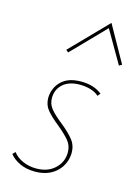

<svg xmlns="http://www.w3.org/2000/svg" viewBox="-107 -739 574 801"><g transform="rotate(15 180.5 -338.0)"><path d="M15 -44 26 -55Q41 -35 67.5 -23Q94 -11 126 -11Q176 -11 206.5 -39.5Q237 -68 237 -110Q237 -139 219.5 -160Q202 -181 169 -208Q134 -236 116.5 -257.5Q99 -279 99 -309Q99 -320 102 -333Q111 -368 139 -389Q167 -410 215 -410Q270 -410 305 -382L295 -370Q283 -382 261 -389Q239 -396 213 -396Q166 -396 140 -372.5Q114 -349 114 -312Q114 -286 130.5 -266Q147 -246 180 -220Q216 -191 234.5 -167.5Q253 -144 253 -112Q253 -101 250 -87Q240 -46 207 -21.5Q174 3 124 3Q87 3 58.5 -10.5Q30 -24 15 -44ZM361 -522 349 -515 268 -655 130 -513 120 -522 273 -679Z"/></g></svg>

Font: Ysabeau Thin
Style: Italic
Weight: 200
Italic angle: -12°
Designer: Christian Thalmann (Catharsis Fonts)
Version: Version 0.003